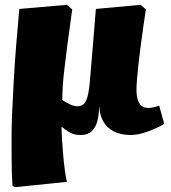

<svg xmlns="http://www.w3.org/2000/svg" viewBox="-20 -545 708 795"><path d="M43 230 32 225Q30 200 29 169.5Q28 139 28 100.5Q28 62 28 13Q28 -26 30.5 -84Q33 -142 37 -212.5Q41 -283 47 -358.5Q53 -434 60 -508L257 -525L279 -506Q267 -422 259.5 -363Q252 -304 247 -262.5Q242 -221 240 -190Q238 -159 238 -131Q251 -122 268.5 -113.5Q286 -105 301 -105Q318 -105 328.5 -116Q339 -127 345 -156Q351 -185 355 -241L377 -508L562 -525L584 -506Q579 -473 573.5 -435Q568 -397 563 -359Q558 -321 554 -285Q550 -249 547.5 -219.5Q545 -190 545 -171Q545 -152 549.5 -135Q554 -118 565 -108Q576 -98 594 -98Q605 -98 617 -101Q629 -104 639 -108L660 -32Q645 -23 627.5 -15Q610 -7 591 0Q572 7 554 10.5Q536 14 522 14Q480 14 451.5 -0.5Q423 -15 408 -41.5Q393 -68 391 -103H390Q390 -69 383 -43Q376 -17 359.5 -1.5Q343 14 314 14Q285 14 266 2Q247 -10 236 -20H235Q235 4 237 35.5Q239 67 242 101Q245 135 249 163Q253 191 257 208Z"/></svg>

Font: Literata Black
Style: Italic
Weight: 900
Italic angle: -2°
Designer: Latin by Veronika Burian and Jose Scaglione. Greek by Irene Vlachou. Cyrillic by Vera Evstafieva
Foundry: TypeTogether
Version: Version 3.002